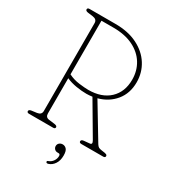

<svg xmlns="http://www.w3.org/2000/svg" viewBox="-214 -807 987 1110"><g transform="rotate(30 279.5 -252.0)"><path d="M497 -468.5Q497 -395 455.8 -344.5Q414.5 -294 346.5 -275.5L484 -47.5Q491 -36.5 498 -32.5Q505 -28.5 520.5 -26.5Q543 -24 550.2 -20.8Q557.5 -17.5 557.5 -10.5Q557.5 0 543.5 0H398.5Q384 0 384 -10.5Q384 -22 402 -23.5L439 -27Q458.5 -28.5 444.5 -52.5L317 -269Q296 -266 277.5 -266Q246 -266 209.5 -272Q173 -278 142.5 -291.5V-56.5Q142.5 -31 166.5 -28L205.5 -23Q223.5 -20.5 223.5 -10.5Q223.5 0 209.5 0H49Q35 0 35 -10.5Q35 -20.5 51.5 -23L86 -27.5Q115 -31.5 115 -56.5V-643.5Q115 -668.5 86 -672.5L51.5 -677Q35 -679.5 35 -689.5Q35 -700 49 -700H221.5Q307.5 -700 369.2 -669Q431 -638 464 -585.5Q497 -533 497 -468.5ZM142.5 -675.5V-317.5Q176 -300.5 214.8 -295.8Q253.5 -291 275.5 -291Q365 -291 416 -339Q467 -387 467 -468.5Q467 -528 438.2 -574.8Q409.5 -621.5 354.8 -648.5Q300 -675.5 222 -675.5ZM303.5 111.5Q291 111.5 283.2 103.2Q275.5 95 275.5 84Q275.5 71.5 284.5 63.5Q293.5 55.5 306.5 55.5Q321.5 55.5 332.2 67.2Q343 79 343 109.5Q343 143 328 165.5Q313 188 289.5 195Q279.5 198 275.5 191.5Q272.5 183 283 180.5Q300.5 174 311 158.2Q321.5 142.5 321.5 125Q321.5 111.5 310.5 111.5Z"/></g></svg>

Font: Fraunces 144pt SuperSoft Thin
Style: Regular
Weight: 100
Version: Version 1.000;[0bf87f6ff]